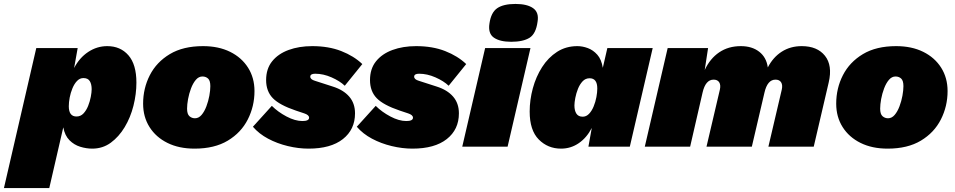

<svg xmlns="http://www.w3.org/2000/svg" viewBox="-88 -744 4846 974"><path d="M-68 210 96 -500H306L288 -399Q315 -451 359.5 -480.5Q404 -510 456 -510Q523 -510 563.5 -463.5Q604 -417 604 -325Q604 -267 589 -207.5Q574 -148 544.5 -99Q515 -50 474 -20Q433 10 380 10Q350 10 319 0.5Q288 -9 264.5 -32.5Q241 -56 233 -98L162 210ZM300 -153Q321 -153 335.5 -168.5Q350 -184 359 -206.5Q368 -229 372.5 -252.5Q377 -276 377 -291Q377 -317 367.5 -332.5Q358 -348 335 -348Q317 -348 303 -333.5Q289 -319 279.5 -296Q270 -273 265.5 -249Q261 -225 261 -205Q261 -153 300 -153Z M899 10Q820 10 761.5 -19Q703 -48 670.5 -99.5Q638 -151 638 -218Q638 -296 672 -362.5Q706 -429 773.5 -469.5Q841 -510 942 -510Q1021 -510 1079.5 -481Q1138 -452 1170.5 -400.5Q1203 -349 1203 -282Q1203 -205 1169 -138Q1135 -71 1067.5 -30.5Q1000 10 899 10ZM901 -144Q920 -144 934.5 -161Q949 -178 959 -204.5Q969 -231 974 -258.5Q979 -286 979 -307Q979 -335 967.5 -345.5Q956 -356 939 -356Q920 -356 905.5 -339Q891 -322 881 -295.5Q871 -269 866 -241.5Q861 -214 861 -193Q861 -165 873 -154.5Q885 -144 901 -144Z M1477 10Q1426 10 1372 -3Q1318 -16 1272 -40.5Q1226 -65 1195 -101L1291 -207Q1322 -176 1365.5 -153Q1409 -130 1446 -130Q1480 -130 1480 -147Q1480 -161 1455 -169L1413 -183Q1330 -211 1296 -246Q1262 -281 1262 -338Q1262 -395 1292.5 -433Q1323 -471 1376 -490.5Q1429 -510 1496 -510Q1579 -510 1643 -485Q1707 -460 1750 -419L1661 -309Q1636 -333 1594 -351.5Q1552 -370 1511 -370Q1486 -370 1486 -355Q1486 -341 1510 -334L1600 -305Q1654 -288 1683.5 -254Q1713 -220 1713 -169Q1713 -87 1651.5 -38.5Q1590 10 1477 10Z M2004 10Q1953 10 1899 -3Q1845 -16 1799 -40.5Q1753 -65 1722 -101L1818 -207Q1849 -176 1892.5 -153Q1936 -130 1973 -130Q2007 -130 2007 -147Q2007 -161 1982 -169L1940 -183Q1857 -211 1823 -246Q1789 -281 1789 -338Q1789 -395 1819.5 -433Q1850 -471 1903 -490.5Q1956 -510 2023 -510Q2106 -510 2170 -485Q2234 -460 2277 -419L2188 -309Q2163 -333 2121 -351.5Q2079 -370 2038 -370Q2013 -370 2013 -355Q2013 -341 2037 -334L2127 -305Q2181 -288 2210.5 -254Q2240 -220 2240 -169Q2240 -87 2178.5 -38.5Q2117 10 2004 10Z M2505 -532Q2448 -532 2417.5 -553Q2387 -574 2395 -625Q2403 -681 2434.5 -702.5Q2466 -724 2527 -724Q2586 -724 2616.5 -702.5Q2647 -681 2639 -634Q2631 -573 2598.5 -552.5Q2566 -532 2505 -532ZM2603 -500 2487 0H2257L2373 -500Z M2758 10Q2691 10 2645 -36.5Q2599 -83 2599 -178Q2599 -237 2615 -296Q2631 -355 2662 -403.5Q2693 -452 2738 -481Q2783 -510 2841 -510Q2867 -510 2894 -500Q2921 -490 2942 -466.5Q2963 -443 2970 -400L2993 -500H3223L3107 0H2897L2914 -95Q2889 -46 2848.5 -18Q2808 10 2758 10ZM2868 -152Q2886 -152 2900 -166.5Q2914 -181 2923.5 -204Q2933 -227 2937.5 -251.5Q2942 -276 2942 -295Q2942 -347 2903 -347Q2882 -347 2867.5 -331.5Q2853 -316 2844 -293.5Q2835 -271 2830.5 -247.5Q2826 -224 2826 -209Q2826 -183 2836 -167.5Q2846 -152 2868 -152Z M3183 0 3299 -500H3504L3487 -389Q3514 -447 3560.5 -478.5Q3607 -510 3670 -510Q3727 -510 3763.5 -481.5Q3800 -453 3807 -402Q3834 -454 3878 -482Q3922 -510 3979 -510Q4058 -510 4097 -461Q4136 -412 4116 -326L4040 0H3810L3878 -290Q3883 -313 3874.5 -326.5Q3866 -340 3846 -340Q3805 -340 3790 -274L3726 0H3496L3564 -290Q3569 -313 3560.5 -326.5Q3552 -340 3532 -340Q3491 -340 3476 -274L3413 0Z M4415 10Q4336 10 4277.5 -19Q4219 -48 4186.5 -99.5Q4154 -151 4154 -218Q4154 -296 4188 -362.5Q4222 -429 4289.5 -469.5Q4357 -510 4458 -510Q4537 -510 4595.5 -481Q4654 -452 4686.5 -400.5Q4719 -349 4719 -282Q4719 -205 4685 -138Q4651 -71 4583.5 -30.5Q4516 10 4415 10ZM4417 -144Q4436 -144 4450.5 -161Q4465 -178 4475 -204.5Q4485 -231 4490 -258.5Q4495 -286 4495 -307Q4495 -335 4483.5 -345.5Q4472 -356 4455 -356Q4436 -356 4421.5 -339Q4407 -322 4397 -295.5Q4387 -269 4382 -241.5Q4377 -214 4377 -193Q4377 -165 4389 -154.5Q4401 -144 4417 -144Z"/></svg>

Font: Work Sans Black
Style: Italic
Weight: 900
Italic angle: -13°
Designer: Wei Huang
Foundry: Wei Huang
Version: Version 2.009; ttfautohint (v1.8.3)